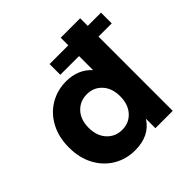

<svg xmlns="http://www.w3.org/2000/svg" viewBox="-190 -911 1088 1088"><g transform="rotate(-45 354.0 -367.0)"><path d="M39 -269Q39 -352 72.5 -414.5Q106 -477 164 -511.5Q222 -546 294 -546Q341 -546 380 -529.5Q419 -513 446 -482V-595H296V-681H446V-742H602V-681H708V-595H602V0H463V-76Q410 8 294 8Q222 8 164 -26.5Q106 -61 72.5 -123.5Q39 -186 39 -269ZM450 -269Q450 -334 414.5 -372.5Q379 -411 324 -411Q269 -411 233 -372.5Q197 -334 197 -269Q197 -204 233 -165Q269 -126 324 -126Q379 -126 414.5 -165Q450 -204 450 -269Z"/></g></svg>

Font: Chess Sans
Style: Bold
Weight: 700
Designer: Wolf Bōese
Foundry: Wolf Bōese
Version: Version 7.223